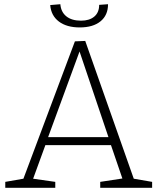

<svg xmlns="http://www.w3.org/2000/svg" viewBox="-20 -890 746 910"><path d="M242 -28V0H5V-28L91 -43L335 -694L384 -696L614 -43L701 -28V0H455V-28L560 -44L506 -202H195L137 -43ZM208 -240H494L357 -646ZM358 -760Q296 -760 259 -788Q222 -816 218 -866L266 -870Q269 -833 294.5 -812.5Q320 -792 364 -792Q404 -792 427 -811.5Q450 -831 450 -867L492 -870Q492 -818 456.5 -789Q421 -760 358 -760Z"/></svg>

Font: Bitter Light
Style: Regular
Weight: 300
Designer: Sol Matas, and Bitter project Authors
Foundry: Sol Matas
Version: Version 2.001